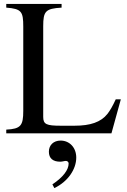

<svg xmlns="http://www.w3.org/2000/svg" viewBox="-20 -682 651 982"><path d="M258 280C327 247 370 184 370 124C370 72 335 37 290 37C254 37 230 60 230 94C230 128 251 145 288 145C299 145 309 141 317 141C325 141 331 147 331 154C331 187 303 224 248 261ZM598 -174H572C556 -139 543 -117 530 -100C496 -57 442 -39 361 -39H291C218 -39 201 -46 201 -84V-548C201 -625 213 -638 295 -643V-662H12V-643C90 -637 99 -623 99 -546V-115C99 -39 86 -23 12 -19V0H550Z"/></svg>

Font: XITS Math
Style: Regular
Weight: 400
Designer: MicroPress Inc., with final additions and corrections provided by Coen Hoffman, Elsevier (retired)
Version: Version 1.302